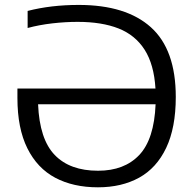

<svg xmlns="http://www.w3.org/2000/svg" viewBox="-20 -770 809 799"><path d="M711.5 -366.5Q711.5 -238.5 671.5 -154.5Q631.5 -70.5 558.8 -30.5Q486 9.5 387.5 9.5Q285 9.5 210 -30.2Q135 -70 93.8 -153Q52.5 -236 52.5 -362.5V-401.5H627Q621 -501.5 582 -562.8Q543 -624 473.5 -651.5Q404 -679 303 -679Q252.5 -679 197.8 -672.8Q143 -666.5 95 -653.5V-724.5Q192 -749.5 307.5 -749.5Q504.5 -749.5 608 -656.5Q711.5 -563.5 711.5 -366.5ZM627.5 -336H138.5Q144.5 -190.5 207.8 -125Q271 -59.5 388 -59.5Q497.5 -59.5 559.5 -125Q621.5 -190.5 627.5 -336Z"/></svg>

Font: Encode Sans Semi Expanded
Style: Regular
Weight: 400
Width: 6
Designer: Multiple Designers
Foundry: Impallari Type
Version: Version 2.000